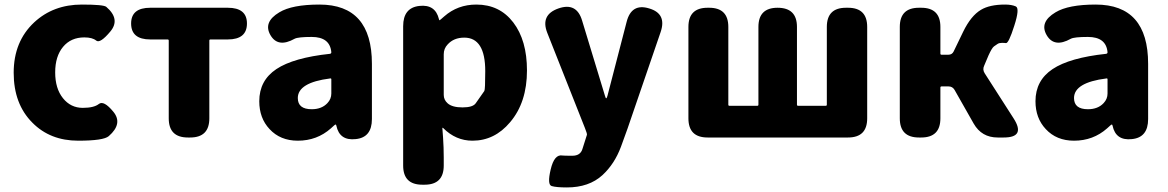

<svg xmlns="http://www.w3.org/2000/svg" viewBox="-20 -603 5120 842"><path d="M323 14Q200 14 122 -65Q40 -147 40 -284Q40 -421 130 -505Q214 -583 339 -583Q434 -583 446 -573Q509 -519 464 -465Q419 -411 402 -425Q385 -439 350 -439Q291 -439 256.5 -397.5Q222 -356 222 -285.5Q222 -215 256 -172.5Q290 -130 343 -130Q392 -130 413.5 -147Q435 -164 477 -113Q520 -61 457 -6Q434 14 323 14Z M804 0Q720 0 720 -84V-425Q720 -430 715 -430H639Q555 -430 555 -500Q555 -569 639 -569H979Q1063 -569 1063 -500Q1063 -430 979 -430H903Q898 -430 898 -425V-84Q898 0 814 0Z M1286 14Q1209 14 1162 -37Q1117 -85 1117 -159Q1117 -250 1192 -300Q1267 -350 1427 -367Q1433 -368 1433 -374Q1427 -441 1347 -441Q1287 -441 1272 -433Q1199 -392 1166 -449Q1133 -506 1205 -549Q1261 -583 1381 -583Q1611 -583 1611 -323V-81Q1611 0 1540 7Q1469 15 1455 -52Q1454 -57 1451.5 -57Q1449 -57 1431 -40Q1370 14 1286 14ZM1347 -124Q1391 -124 1416 -151Q1433 -169 1433 -193V-255Q1433 -260 1428 -259Q1286 -241 1286 -173Q1286 -124 1347 -124Z M1832 207Q1748 207 1748 123V-488Q1748 -569 1819 -577Q1889 -585 1905 -519Q1906 -514 1907.5 -514Q1909 -514 1928 -531Q1987 -583 2069 -583Q2171 -583 2231 -504.5Q2291 -426 2291 -294Q2291 -154 2217 -67Q2149 14 2052 14Q1979 14 1924 -41Q1920 -45 1920 -40L1923 0Q1926 44 1926 88V123Q1926 207 1842 207ZM2104 -204Q2108 -210 2108 -291Q2108 -438 2016 -438Q1970 -438 1943 -408Q1926 -390 1926 -365V-187Q1926 -165 1943 -150Q1963 -132 2008.5 -132Q2054 -132 2066.5 -150.5Q2079 -169 2104 -204Z M2466 219Q2420 219 2399.5 213Q2379 207 2395 140Q2411 72 2447 79Q2452 80 2490 80Q2525 80 2534 51Q2547 12 2554 -12Q2555 -17 2545 -42L2380 -459Q2349 -538 2429 -566Q2509 -594 2533 -512L2633 -183Q2636 -172 2638.5 -172Q2641 -172 2644 -183L2728 -507Q2749 -590 2827 -566Q2905 -543 2877 -462L2732 -39Q2718 1 2703 41Q2675 116 2622 165Q2563 219 2466 219Z M3083 0Q2999 0 2999 -84V-485Q2999 -569 3083 -569H3090Q3174 -569 3174 -485V-144Q3174 -139 3179 -139H3301Q3306 -139 3306 -144V-485Q3306 -569 3390 -569Q3475 -569 3475 -485V-144Q3475 -139 3480 -139H3601Q3606 -139 3606 -144V-485Q3606 -569 3690 -569H3699Q3783 -569 3783 -485V-84Q3783 0 3699 0Z M4010 0Q3926 0 3926 -84V-485Q3926 -569 4010 -569H4020Q4104 -569 4104 -485V-368Q4104 -363 4109 -363H4139Q4155 -363 4162 -377L4204 -464Q4238 -534 4282 -560Q4320 -583 4388 -583Q4416 -583 4434.5 -575Q4453 -567 4428 -490Q4403 -411 4391 -414Q4386 -415 4374 -415Q4362 -415 4355 -410.5Q4348 -406 4339 -399.5Q4330 -393 4315 -360L4296 -315Q4288 -298 4298 -282L4425 -84Q4479 0 4382 0H4355Q4285 0 4250 -61L4166 -209Q4157 -224 4140 -224H4109Q4104 -224 4104 -219V-84Q4104 0 4020 0Z M4690 14Q4613 14 4566 -37Q4521 -85 4521 -159Q4521 -250 4596 -300Q4671 -350 4831 -367Q4837 -368 4837 -374Q4831 -441 4751 -441Q4691 -441 4676 -433Q4603 -392 4570 -449Q4537 -506 4609 -549Q4665 -583 4785 -583Q5015 -583 5015 -323V-81Q5015 0 4944 7Q4873 15 4859 -52Q4858 -57 4855.5 -57Q4853 -57 4835 -40Q4774 14 4690 14ZM4751 -124Q4795 -124 4820 -151Q4837 -169 4837 -193V-255Q4837 -260 4832 -259Q4690 -241 4690 -173Q4690 -124 4751 -124Z"/></svg>

Font: Resource Han Rounded KR Heavy
Style: Regular
Weight: 900
Designer: Cyano Hao (round all glyphs); Ryoko NISHIZUKA 西塚涼子 (kana, bopomofo & ideographs); Paul D. Hunt (Latin, Greek & Cyrillic)
Foundry: Cyano Hao
Version: 0.990